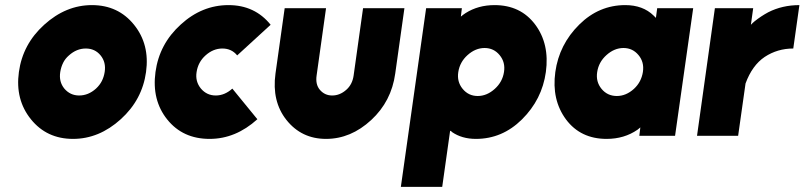

<svg xmlns="http://www.w3.org/2000/svg" viewBox="-20 -532 3151 752"><path d="M316 -342Q352 -342 374 -315Q396 -288 390 -250Q387 -231 379 -215Q371 -199 356 -185Q326 -158 290 -158Q255 -158 232 -185Q210 -212 216 -250Q219 -269 227 -285.5Q235 -302 250 -315Q280 -342 316 -342ZM340 -512Q238 -512 153 -435Q69 -359 54 -250Q39 -142 101 -65Q163 12 266 12Q368 12 453 -65Q537 -141 552 -250Q567 -358 505 -435Q443 -512 340 -512Z M875 -512Q771 -512 688 -436Q604 -360 589 -250Q574 -140 635 -64Q696 12 801 12Q903 12 988 -65L890 -185Q860 -158 825 -158Q790 -158 767 -185Q744 -213 750 -250Q756 -289 785 -315Q815 -342 851 -342Q887 -342 909 -315L1040 -435Q978 -512 875 -512Z M1095 -500 1059 -244Q1044 -135 1102 -62Q1161 12 1257 12Q1354 12 1434 -62Q1513 -135 1528 -244L1564 -500H1402L1365 -236Q1360 -201 1336 -180Q1311 -158 1281 -158Q1252 -158 1233 -180Q1215 -201 1220 -236L1257 -500Z M1789 -500 1785 -467Q1790 -471 1794.5 -474.5Q1799 -478 1804 -481Q1853 -512 1917 -512Q2019 -512 2076 -436Q2133 -360 2118 -250Q2103 -142 2024 -64Q1947 12 1844 12Q1789 12 1750 -15Q1749 -17 1747 -18Q1745 -19 1743 -20L1712 200H1550L1649 -500ZM1851 -156Q1887 -156 1918 -184Q1948 -211 1954 -250Q1960 -288 1937 -316Q1914 -344 1878 -344Q1842 -344 1811 -316Q1781 -289 1775 -250Q1769 -212 1792 -184Q1815 -156 1851 -156Z M2554 -500 2549 -462Q2547 -464 2544.5 -466.5Q2542 -469 2540 -471Q2498 -512 2429 -512Q2326 -512 2249 -436Q2170 -358 2155 -250Q2140 -141 2197 -64Q2254 12 2356 12Q2425 12 2477 -24Q2480 -26 2482.5 -28.5Q2485 -31 2488 -33L2484 0H2624L2695 -500ZM2422 -344Q2458 -344 2481 -316Q2492 -303 2496.5 -286.5Q2501 -270 2498 -250Q2495 -231 2486.5 -214.5Q2478 -198 2463 -184Q2432 -156 2396 -156Q2359 -156 2336 -184Q2313 -212 2319 -250Q2325 -289 2355 -316Q2386 -344 2422 -344Z M2780 -500 2710 0H2871L2900 -205Q2926 -276 2975 -309Q3025 -342 3087 -342L3111 -512Q3044 -512 2989 -484Q2961 -469 2936 -449Q2932 -446 2928.5 -442.5Q2925 -439 2921 -435L2930 -500Z"/></svg>

Font: Unageo
Style: Black-Italic
Weight: 900
Designer: Richard Sepsi
Foundry: Richard Sepsi
Version: Version 2.000